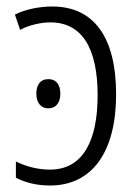

<svg xmlns="http://www.w3.org/2000/svg" viewBox="-20 -562 426 592"><path d="M141 -542C99 -542 55 -532 26 -517L42 -470C70 -485 107 -493 135 -493C232 -493 281 -415 281 -268C281 -130 237 -39 134 -39C96 -39 60 -49 29 -64V-14C56 0 91 10 134 10C266 10 338 -96 338 -271C338 -448 269 -542 141 -542ZM129 -318C104 -318 92 -300 92 -273C92 -247 105 -228 129 -228C153 -228 166 -246 166 -273C166 -300 154 -318 129 -318Z"/></svg>

Font: Noto Sans Display SemiCondensed Light
Style: Regular
Weight: 300
Width: 4
Designer: Monotype Design Team
Foundry: Monotype Imaging Inc.
Version: Version 1.900